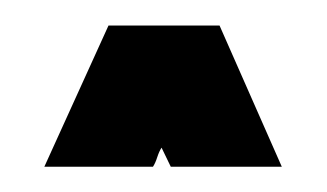

<svg xmlns="http://www.w3.org/2000/svg" viewBox="-20 -694 259 152"><path d="M15.1 -562 65.9 -673.8H153.8L203.1 -562H115.2L107.9 -577.1Q106 -574.2 104.5 -569.6Q103 -564.9 101.1 -562Z"/></svg>

Font: Fundamental  Brigade Condensed
Style: Regular
Weight: 400
Width: 3
Designer: Peter Wiegel, original typeface by Carl Albert Fahrenwaldt 1901
Foundry: Peter Wiegel
Version: Version 0.000 2012 initial release